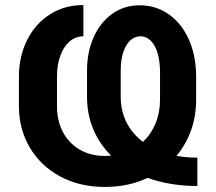

<svg xmlns="http://www.w3.org/2000/svg" viewBox="-20 -738 865 768"><path d="M570.3 -26.4Q493.7 9.8 399.4 9.8Q298.3 9.8 220.2 -32.5Q142.1 -74.7 98.9 -148.4Q55.7 -222.2 55.7 -312.5V-431.6Q55.7 -511.7 88.1 -577.1Q120.6 -642.6 179.2 -680.2Q237.8 -717.8 313.5 -717.8V-592.8Q282.2 -592.8 258.3 -572Q234.4 -551.3 221.2 -514.9Q208 -478.5 208 -432.6V-312.5Q208 -255.4 231.4 -210.4Q254.9 -165.5 298.3 -139.9Q341.8 -114.3 399.4 -114.3Q408.2 -114.3 424.8 -115.2Q377.9 -161.6 353 -221.2Q328.1 -280.8 328.1 -350.6V-456.1Q328.1 -529.3 354.5 -588.9Q380.9 -648.4 428.7 -682.6Q476.6 -716.8 538.1 -716.8Q604.5 -716.8 656 -680.2Q707.5 -643.6 736.1 -578.4Q764.6 -513.2 764.6 -430.7V-338.9Q764.6 -274.4 744.4 -217.3Q724.1 -160.2 686 -114.7Q725.1 -107.4 769.5 -107.4V5.9Q660.2 5.9 570.3 -26.4ZM551.8 -170.4Q584.5 -201.2 602.3 -244.6Q620.1 -288.1 620.1 -338.9V-449.2Q620.1 -493.2 610.4 -525.6Q600.6 -558.1 582.8 -575.4Q564.9 -592.8 542 -592.8Q518.6 -592.8 500.7 -576.2Q482.9 -559.6 472.9 -528.8Q462.9 -498 462.9 -457V-349.6Q462.9 -295.4 485.6 -249.5Q508.3 -203.6 551.8 -170.4Z"/></svg>

Font: Pretendard GOV
Style: Bold
Weight: 700
Designer: Base glyphs from Inter by Rasmus Andersson; Hangeul glyphs from Noto Sans CJK(Source Han Sans) by Jang Soo-young and Kan
Foundry: Kil Hyung-jin
Version: Version 1.309